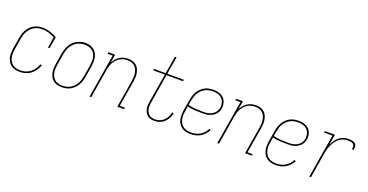

<svg xmlns="http://www.w3.org/2000/svg" viewBox="-32 -1422 4064 2118"><g transform="rotate(20 2000.0 -363.5)"><path d="M204 8Q177 8 150.5 2Q124 -4 103 -19Q82 -34 68 -56.5Q54 -79 48 -104.5Q42 -130 43 -158Q44 -186 48 -213L70 -343Q74 -368 81.5 -392.5Q89 -417 102.5 -440Q116 -463 135.5 -482.5Q155 -502 178 -514.5Q201 -527 226.5 -532.5Q252 -538 277 -538Q301 -538 323.5 -534Q346 -530 367 -523.5Q388 -517 408 -508Q428 -499 447 -488L424 -351H405L426 -479Q393 -497 355.5 -508.5Q318 -520 278 -520Q254 -520 231 -515Q208 -510 187 -498Q166 -486 148.5 -468Q131 -450 119 -429Q107 -408 100 -385.5Q93 -363 89 -340L68 -210Q64 -186 63 -161Q62 -136 67 -113Q72 -90 83.5 -69.5Q95 -49 113.5 -35Q132 -21 155.5 -15.5Q179 -10 204 -10Q234 -10 264 -19Q294 -28 319 -47.5Q344 -67 362 -93.5Q380 -120 390 -149L409 -143Q397 -111 377.5 -82Q358 -53 330 -32Q302 -11 269 -1.5Q236 8 204 8Z M695 8Q669 8 643 1.5Q617 -5 597 -20.5Q577 -36 564.5 -58.5Q552 -81 547 -106.5Q542 -132 543 -159Q544 -186 548 -213L570 -343Q574 -368 582 -393Q590 -418 603.5 -441Q617 -464 636.5 -483.5Q656 -503 679.5 -515.5Q703 -528 728.5 -534.5Q754 -541 779 -541Q806 -541 831.5 -533Q857 -525 877.5 -510Q898 -495 910.5 -472Q923 -449 928 -423.5Q933 -398 932 -371Q931 -344 927 -317L905 -187Q901 -162 893 -137Q885 -112 871.5 -89Q858 -66 838.5 -47Q819 -28 795.5 -15Q772 -2 746.5 3Q721 8 695 8ZM696 -10Q719 -10 742.5 -15Q766 -20 787 -31.5Q808 -43 826 -61Q844 -79 856 -100Q868 -121 875 -144Q882 -167 886 -190L908 -320Q912 -344 913 -368.5Q914 -393 909.5 -416Q905 -439 894.5 -459.5Q884 -480 865.5 -494Q847 -508 824 -514Q801 -520 777 -520Q753 -520 730 -514.5Q707 -509 686 -497.5Q665 -486 648 -468Q631 -450 619 -429Q607 -408 600 -385.5Q593 -363 589 -340L568 -210Q564 -186 562.5 -161.5Q561 -137 565.5 -114.5Q570 -92 580.5 -71.5Q591 -51 608.5 -36.5Q626 -22 649 -16Q672 -10 696 -10Z M1021 0 1106 -512H1047V-530H1129L1112 -432Q1124 -455 1142 -476Q1160 -497 1182.5 -511.5Q1205 -526 1230.5 -532Q1256 -538 1281 -538Q1307 -538 1332 -531Q1357 -524 1376 -508Q1395 -492 1406 -469Q1417 -446 1421.5 -421Q1426 -396 1424.5 -369.5Q1423 -343 1419 -317L1369 -18H1428V0H1347L1400 -320Q1403 -343 1404.5 -367Q1406 -391 1402.5 -413.5Q1399 -436 1389.5 -456.5Q1380 -477 1363.5 -492Q1347 -507 1325 -513.5Q1303 -520 1279 -520Q1257 -520 1234 -515Q1211 -510 1190.5 -497.5Q1170 -485 1153.5 -467Q1137 -449 1125.5 -428.5Q1114 -408 1107.5 -386Q1101 -364 1097 -341L1041 0Z M1786 8Q1764 8 1742.5 3Q1721 -2 1704.5 -14.5Q1688 -27 1677.5 -45.5Q1667 -64 1662 -84.5Q1657 -105 1658 -128Q1659 -151 1662 -173L1719 -512H1584V-530H1722L1756 -735H1775L1741 -530H1934V-512H1738L1682 -170Q1678 -150 1677.5 -130.5Q1677 -111 1680.5 -93Q1684 -75 1693 -58.5Q1702 -42 1716 -31Q1730 -20 1748.5 -15Q1767 -10 1786 -10Q1813 -10 1839.5 -20Q1866 -30 1886.5 -50Q1907 -70 1919.5 -95Q1932 -120 1938 -147L1957 -143Q1950 -113 1935.5 -85Q1921 -57 1898 -35Q1875 -13 1845.5 -2.5Q1816 8 1786 8Z M2209 8Q2181 8 2154.5 2Q2128 -4 2106 -18.5Q2084 -33 2070 -55.5Q2056 -78 2049.5 -103.5Q2043 -129 2043.5 -157Q2044 -185 2048 -213L2070 -343Q2074 -369 2082 -394Q2090 -419 2104 -442Q2118 -465 2138 -484.5Q2158 -504 2181.5 -516.5Q2205 -529 2231 -533.5Q2257 -538 2282 -538Q2305 -538 2327 -534Q2349 -530 2368.5 -521Q2388 -512 2403 -496.5Q2418 -481 2426.5 -461.5Q2435 -442 2438 -419.5Q2441 -397 2437 -375Q2434 -355 2425 -336.5Q2416 -318 2401.5 -303Q2387 -288 2369 -278Q2351 -268 2331.5 -262Q2312 -256 2292 -254.5Q2272 -253 2253 -253Q2208 -253 2163.5 -255Q2119 -257 2077 -269L2068 -210Q2063 -185 2062.5 -160Q2062 -135 2067.5 -111.5Q2073 -88 2085.5 -68Q2098 -48 2117 -34.5Q2136 -21 2160 -15.5Q2184 -10 2209 -10Q2235 -10 2261 -16Q2287 -22 2311 -36Q2335 -50 2353.5 -71Q2372 -92 2385 -116L2403 -108Q2389 -82 2368 -59Q2347 -36 2321 -20.5Q2295 -5 2266.5 1.5Q2238 8 2209 8ZM2258 -270Q2275 -270 2292 -272Q2309 -274 2326 -279Q2343 -284 2358.5 -293Q2374 -302 2386.5 -315Q2399 -328 2407 -344.5Q2415 -361 2418 -378Q2421 -397 2418.5 -416.5Q2416 -436 2408.5 -453.5Q2401 -471 2387.5 -484Q2374 -497 2357.5 -505Q2341 -513 2321.5 -516.5Q2302 -520 2282 -520Q2259 -520 2235.5 -515.5Q2212 -511 2190 -499.5Q2168 -488 2150 -470Q2132 -452 2119.5 -430.5Q2107 -409 2100 -386.5Q2093 -364 2089 -340L2080 -287Q2123 -275 2168 -272.5Q2213 -270 2258 -270Z M2521 0 2606 -512H2547V-530H2629L2612 -432Q2624 -455 2642 -476Q2660 -497 2682.5 -511.5Q2705 -526 2730.5 -532Q2756 -538 2781 -538Q2807 -538 2832 -531Q2857 -524 2876 -508Q2895 -492 2906 -469Q2917 -446 2921.5 -421Q2926 -396 2924.5 -369.5Q2923 -343 2919 -317L2869 -18H2928V0H2847L2900 -320Q2903 -343 2904.5 -367Q2906 -391 2902.5 -413.5Q2899 -436 2889.5 -456.5Q2880 -477 2863.5 -492Q2847 -507 2825 -513.5Q2803 -520 2779 -520Q2757 -520 2734 -515Q2711 -510 2690.5 -497.5Q2670 -485 2653.5 -467Q2637 -449 2625.5 -428.5Q2614 -408 2607.5 -386Q2601 -364 2597 -341L2541 0Z M3209 8Q3181 8 3154.5 2Q3128 -4 3106 -18.5Q3084 -33 3070 -55.5Q3056 -78 3049.5 -103.5Q3043 -129 3043.5 -157Q3044 -185 3048 -213L3070 -343Q3074 -369 3082 -394Q3090 -419 3104 -442Q3118 -465 3138 -484.5Q3158 -504 3181.5 -516.5Q3205 -529 3231 -533.5Q3257 -538 3282 -538Q3305 -538 3327 -534Q3349 -530 3368.5 -521Q3388 -512 3403 -496.5Q3418 -481 3426.5 -461.5Q3435 -442 3438 -419.5Q3441 -397 3437 -375Q3434 -355 3425 -336.5Q3416 -318 3401.5 -303Q3387 -288 3369 -278Q3351 -268 3331.5 -262Q3312 -256 3292 -254.5Q3272 -253 3253 -253Q3208 -253 3163.5 -255Q3119 -257 3077 -269L3068 -210Q3063 -185 3062.5 -160Q3062 -135 3067.5 -111.5Q3073 -88 3085.5 -68Q3098 -48 3117 -34.5Q3136 -21 3160 -15.5Q3184 -10 3209 -10Q3235 -10 3261 -16Q3287 -22 3311 -36Q3335 -50 3353.5 -71Q3372 -92 3385 -116L3403 -108Q3389 -82 3368 -59Q3347 -36 3321 -20.5Q3295 -5 3266.5 1.5Q3238 8 3209 8ZM3258 -270Q3275 -270 3292 -272Q3309 -274 3326 -279Q3343 -284 3358.5 -293Q3374 -302 3386.5 -315Q3399 -328 3407 -344.5Q3415 -361 3418 -378Q3421 -397 3418.5 -416.5Q3416 -436 3408.5 -453.5Q3401 -471 3387.5 -484Q3374 -497 3357.5 -505Q3341 -513 3321.5 -516.5Q3302 -520 3282 -520Q3259 -520 3235.5 -515.5Q3212 -511 3190 -499.5Q3168 -488 3150 -470Q3132 -452 3119.5 -430.5Q3107 -409 3100 -386.5Q3093 -364 3089 -340L3080 -287Q3123 -275 3168 -272.5Q3213 -270 3258 -270Z M3601 0 3686 -512H3589V-530H3709L3688 -404Q3700 -431 3716.5 -456Q3733 -481 3756.5 -500Q3780 -519 3808 -528.5Q3836 -538 3864 -538Q3878 -538 3892.5 -537Q3907 -536 3920 -532Q3933 -528 3943.5 -519.5Q3954 -511 3959 -498.5Q3964 -486 3963 -471.5Q3962 -457 3960 -443H3940Q3943 -460 3941.5 -477.5Q3940 -495 3927.5 -505.5Q3915 -516 3898 -518Q3881 -520 3864 -520Q3838 -520 3811.5 -511.5Q3785 -503 3763.5 -485.5Q3742 -468 3726 -445Q3710 -422 3698.5 -396.5Q3687 -371 3680.5 -345.5Q3674 -320 3669 -294L3621 0Z"/></g></svg>

Font: Iosevka Slab Thin
Style: Italic
Weight: 100
Italic angle: -9°
Monospace: yes
Designer: Belleve Invis
Foundry: Belleve Invis
Version: Version 11.1.1; ttfautohint (v1.8.3)